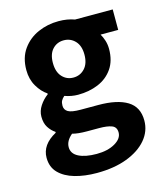

<svg xmlns="http://www.w3.org/2000/svg" viewBox="-106 -568 721 852"><g transform="rotate(-15 255.0 -141.5)"><path d="M234 206Q178 206 133 193Q88 180 61.5 153Q35 126 35 83Q35 23 103 -14V-18Q85 -30 72.5 -49.5Q60 -69 60 -99Q60 -125 75.5 -148.5Q91 -172 113 -188V-192Q87 -209 68 -241.5Q49 -274 49 -316Q49 -373 76.5 -411.5Q104 -450 148 -469.5Q192 -489 243 -489Q283 -489 316 -477H489V-383H408Q416 -370 422 -351.5Q428 -333 428 -312Q428 -258 403 -222Q378 -186 336 -168.5Q294 -151 243 -151Q213 -151 182 -162Q172 -153 167.5 -144.5Q163 -136 163 -122Q163 -103 179 -93.5Q195 -84 237 -84H317Q404 -84 450.5 -55.5Q497 -27 497 35Q497 84 464.5 122.5Q432 161 373 183.5Q314 206 234 206ZM243 -230Q274 -230 295 -252.5Q316 -275 316 -316Q316 -357 295 -379Q274 -401 243 -401Q212 -401 191.5 -379Q171 -357 171 -316Q171 -275 191.5 -252.5Q212 -230 243 -230ZM255 124Q306 124 339.5 104.5Q373 85 373 57Q373 32 352.5 24Q332 16 294 16H239Q197 16 172 9Q142 34 142 63Q142 93 172.5 108.5Q203 124 255 124Z"/></g></svg>

Font: Narnoor
Style: Bold
Weight: 700
Designer: S. Sridhar Murthy
Foundry: SIL International
Version: Version 3.000